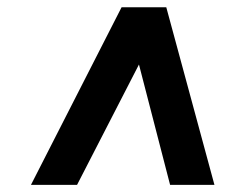

<svg xmlns="http://www.w3.org/2000/svg" viewBox="-20 -768 706 539"><path d="M321.3 -747.6H446.8L582 -249H457.5L370.1 -586.9L196.3 -249H66.9Z"/></svg>

Font: Merriweather
Style: Heavy Italic
Weight: 900
Italic angle: -7°
Designer: Eben Sorkin
Foundry: Eben Sorkin
Version: Version 1.001